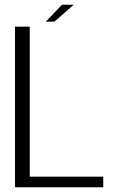

<svg xmlns="http://www.w3.org/2000/svg" viewBox="-20 -787 502 807"><path d="M43 0H414V-44.5H105V-675H43ZM172.5 -696H208.5L290 -767H240.5Z"/></svg>

Font: Anybody Light
Style: Regular
Weight: 300
Designer: Tyler Finck
Foundry: Etcetera Type Company
Version: Version 1.111; ttfautohint (v1.8.4)